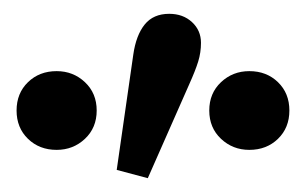

<svg xmlns="http://www.w3.org/2000/svg" viewBox="-20 -814 440 278"><path d="M62 -597Q37 -597 20.5 -613Q4 -629 4 -654Q4 -679 20.5 -695Q37 -711 62 -711Q86 -711 103 -695Q120 -679 120 -654Q120 -629 103 -613Q86 -597 62 -597ZM194 -556 149 -568 173 -735Q177 -763 189.5 -778.5Q202 -794 225 -794Q245 -794 258 -782Q271 -770 271 -752Q271 -738 267 -725Q263 -712 254 -692ZM341 -597Q317 -597 300 -613Q283 -629 283 -654Q283 -679 300 -695Q317 -711 341 -711Q366 -711 382.5 -695Q399 -679 399 -654Q399 -629 382.5 -613Q366 -597 341 -597Z"/></svg>

Font: Source Serif 4 Medium
Style: Regular
Weight: 500
Designer: Frank Grießhammer
Foundry: Adobe Systems Incorporated
Version: Version 4.004;hotconv 1.0.116;makeotfexe 2.5.65601